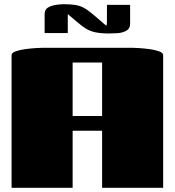

<svg xmlns="http://www.w3.org/2000/svg" viewBox="-20 -892 830 912"><path d="M325 0H35V-630Q35 -641 54 -648Q73 -655 99 -658.5Q125 -662 148 -663.5Q171 -665 180 -665H610Q619 -665 642 -663.5Q665 -662 691 -658.5Q717 -655 736 -648Q755 -641 755 -630V0H465V-271H325ZM325 -341H465V-595H325ZM302 -735H192V-825Q192 -847 208.5 -856.5Q225 -866 246.5 -869Q268 -872 283 -872Q318 -872 340 -868Q362 -864 379 -854.5Q396 -845 414 -830Q432 -815 459 -792Q466 -786 472 -780.5Q478 -775 486 -770Q488 -776 488 -793.5Q488 -811 488 -818V-869H598V-779Q598 -756 580 -746Q562 -736 538.5 -734.5Q515 -733 498 -733Q459 -733 433.5 -738.5Q408 -744 389 -755.5Q370 -767 350 -784.5Q330 -802 302 -825Z"/></svg>

Font: Gajraj One
Style: Regular
Weight: 400
Designer: Saurabh Sharma
Foundry: Saurabh Sharma
Version: Version 1.000